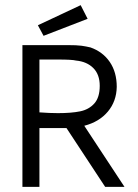

<svg xmlns="http://www.w3.org/2000/svg" viewBox="-20 -725 536 745"><path d="M67 0ZM133 -228V0H67V-550H240Q279 -550 296.5 -547.5Q314 -545 331 -541Q379 -524 406 -484.5Q433 -445 433 -388Q432 -332 398.5 -292Q365 -252 307 -237L463 0H388L238 -228ZM367 -392Q367 -436 342 -461Q317 -486 275 -490Q260 -494 205 -494H133V-289Q173 -286 205 -286Q257 -286 291 -293Q325 -300 346 -323.5Q367 -347 367 -392ZM149 -586 127 -627 293 -705 320 -652Z"/></svg>

Font: Cambay Devanagari
Style: Regular
Weight: 400
Designer: Pooja Saxena
Foundry: Pooja Saxena
Version: Version 1.180;PS 001.180;hotconv 1.0.70;makeotf.lib2.5.58329